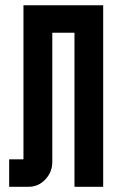

<svg xmlns="http://www.w3.org/2000/svg" viewBox="-20 -715 455 735"><path d="M375 -694.8V0H265.1V-589.8H180.2V-95.2Q180.2 -56.2 153.3 -27.8Q127 0 89.8 0H15.1V-105H69.8V-694.8Z"/></svg>

Font: Horta
Style: Regular
Weight: 600
Width: 3
Version: Version 0.11